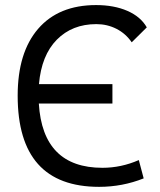

<svg xmlns="http://www.w3.org/2000/svg" viewBox="-20 -723 626 753"><path d="M368.7 9.8Q49.3 9.8 49.3 -347.7Q49.3 -517.1 129.6 -610.1Q210 -703.1 356.9 -703.1Q427.2 -703.1 479.5 -680.4Q531.7 -657.7 555.7 -615.7L496.6 -557.1Q473.1 -591.3 436.8 -609.9Q400.4 -628.4 357.9 -628.4Q263.2 -628.4 202.9 -567.4Q142.6 -506.3 132.8 -393.1H420.9V-316.9H132.3Q147.5 -64.9 381.8 -64.9Q455.1 -64.9 524.4 -95.2L543.5 -23.4Q460 9.8 368.7 9.8Z"/></svg>

Font: Cascadia Mono SemiLight
Style: Regular
Weight: 350
Monospace: yes
Designer: Aaron Bell
Foundry: Saja Typeworks
Version: Version 2404.023; ttfautohint (v1.8.4)